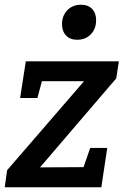

<svg xmlns="http://www.w3.org/2000/svg" viewBox="-23 -791 529 811"><path d="M479 -532 468 -460 146 -84 330 -85 358 -166H430L405 0H-3L7 -72L332 -448H154L135 -377H62L86 -532ZM239 -689Q239 -725 261.5 -748Q284 -771 319 -771Q349 -771 366 -753.5Q383 -736 383 -705Q383 -669 360.5 -646Q338 -623 303 -623Q273 -623 256 -641Q239 -659 239 -689Z"/></svg>

Font: Bitter Pro SemiBold
Style: Italic
Weight: 600
Italic angle: -9°
Designer: Sol Matas, and Bitter project Authors
Foundry: Sol Matas
Version: Version 1.010